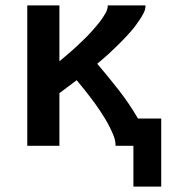

<svg xmlns="http://www.w3.org/2000/svg" viewBox="-20 -540 640 711"><path d="M474 151V0H408Q408 -18 401.5 -35Q395 -52 387 -68Q379 -84 370 -99Q361 -114 351 -129Q341 -144 330.5 -158.5Q320 -173 309 -187Q298 -201 287 -215Q276 -229 264 -243Q248 -231 232 -219Q216 -207 200 -195V0H81V-520H200V-313Q211 -322 221.5 -331Q232 -340 242.5 -349Q253 -358 263 -367.5Q273 -377 283 -386.5Q293 -396 303 -406Q313 -416 322 -426.5Q331 -437 340 -447.5Q349 -458 357 -469.5Q365 -481 372 -493.5Q379 -506 379 -520H519Q519 -506 512.5 -493Q506 -480 498 -468Q490 -456 481.5 -444.5Q473 -433 463.5 -422.5Q454 -412 444.5 -401.5Q435 -391 424.5 -381Q414 -371 404 -361Q394 -351 383.5 -341.5Q373 -332 362 -322.5Q351 -313 340 -304Q381 -256 420 -206Q459 -156 491 -101H577V151Z"/></svg>

Font: Zed Sans Extended
Style: Bold
Weight: 700
Width: 7
Designer: Belleve Invis
Foundry: Belleve Invis
Version: Version 1.0.0; ttfautohint (v1.8.4)